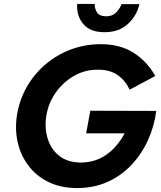

<svg xmlns="http://www.w3.org/2000/svg" viewBox="-20 -939 818 978"><path d="M373 -919Q369 -859 404 -817Q439 -775 512 -775Q586 -775 631.5 -817Q677 -859 690 -918H599Q591 -895 571 -875Q551 -855 518 -856Q486 -857 474 -876Q462 -895 462 -919ZM419 -260H615Q594 -220 562.5 -186Q531 -152 488 -131.5Q445 -111 390 -111Q324 -112 282 -145Q240 -178 223 -232.5Q206 -287 216 -350Q227 -416 265 -469Q303 -522 359 -553.5Q415 -585 480 -584Q540 -584 579.5 -556.5Q619 -529 640 -482L771 -552Q729 -627 660 -670.5Q591 -714 494 -714Q413 -714 341 -687Q269 -660 211 -610.5Q153 -561 115.5 -494.5Q78 -428 66 -350Q55 -275 71.5 -208.5Q88 -142 128.5 -90.5Q169 -39 231 -10Q293 19 372 19Q458 19 528 -12.5Q598 -44 650 -99.5Q702 -155 734 -225.5Q766 -296 776 -374L440 -375Z"/></svg>

Font: Jost* 600 Semi Italic
Style: Italic
Weight: 600
Italic angle: -10°
Version: Version 3.200; ttfautohint (v0.97) -l 8 -r 50 -G 200 -x 14 -